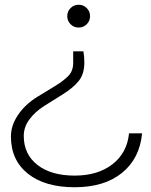

<svg xmlns="http://www.w3.org/2000/svg" viewBox="-20 -621 636 808"><path d="M311 -601Q331 -601 345 -587Q359 -573 359 -553Q359 -533 345 -519Q331 -505 311 -505Q291 -505 277 -519Q263 -533 263 -553Q263 -573 277 -587Q291 -601 311 -601ZM335 -358Q335 -310 311.5 -280.5Q288 -251 241 -222L166 -175Q129 -152 104.5 -119.5Q80 -87 80 -49Q80 28 137.5 73Q195 118 294 118Q392 118 453.5 70Q515 22 523 -60H578Q568 46 493.5 106.5Q419 167 294 167Q169 167 97.5 110Q26 53 26 -47Q26 -93 56 -137.5Q86 -182 138 -214L215 -261Q249 -282 268.5 -302.5Q288 -323 288 -357V-405H331Q333 -393 334 -381.5Q335 -370 335 -358Z"/></svg>

Font: Bounded
Style: Regular
Weight: 200
Designer: Vlad Churkin
Version: Version 1.0